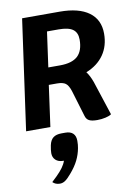

<svg xmlns="http://www.w3.org/2000/svg" viewBox="-110 -771 861 1200"><g transform="rotate(-10 320.0 -170.5)"><path d="M489 -230 560 -13Q549 -4 523 2Q497 8 470 8Q435 8 418 -1Q401 -10 395 -32L345 -198Q333 -235 315.5 -248Q298 -261 261 -261H209L173 0H19L117 -700H355Q476 -700 540.5 -653Q605 -606 605 -517Q605 -439 566 -383Q527 -327 454 -298Q474 -272 489 -230ZM299 -369Q376 -369 412 -402.5Q448 -436 448 -507Q448 -551 420 -571.5Q392 -592 330 -592H256L225 -369ZM324 114Q324 140 320 160Q313 199 295 235.5Q277 272 243 311Q221 337 205 348Q189 359 171 359Q143 359 125 341Q132 335 157 310.5Q182 286 197.5 264.5Q213 243 220 222H216Q185 222 167.5 205.5Q150 189 150 162Q150 143 156 113Q163 80 182 65.5Q201 51 235 51H259Q291 51 307.5 67Q324 83 324 114Z"/></g></svg>

Font: Krub
Style: Bold Italic
Weight: 700
Italic angle: -8°
Designer: Ekaluck Peanpanawate
Foundry: Cadson Demak Co.,Ltd.
Version: Version 1.000; ttfautohint (v1.6)